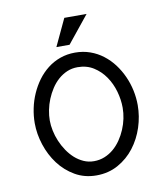

<svg xmlns="http://www.w3.org/2000/svg" viewBox="-76 -708 674 779"><g transform="rotate(-10 261.0 -318.0)"><path d="M241.2 -644H333L243.2 -532.7H189ZM473.1 -243.7Q473.1 -197.8 458.5 -152.8Q443.8 -107.9 416.3 -72Q388.7 -36.1 348.9 -13.9Q309.1 8.3 259.3 8.3Q210.4 8.3 171.4 -14.4Q132.3 -37.1 105.2 -73.2Q78.1 -109.4 63.5 -154.3Q48.8 -199.2 48.8 -243.7Q48.8 -273.9 55.2 -304.7Q61.5 -335.4 74 -363.5Q86.4 -391.6 104.2 -416Q122.1 -440.4 145.5 -458.7Q168.9 -477.1 197.5 -487.3Q226.1 -497.6 259.3 -497.6Q292.5 -497.6 321.3 -487.3Q350.1 -477.1 374 -458.7Q397.9 -440.4 416.3 -416Q434.6 -391.6 447.3 -363.5Q460 -335.4 466.6 -304.7Q473.1 -273.9 473.1 -243.7ZM411.1 -243.7Q411.1 -276.9 401.4 -311.3Q391.6 -345.7 372.3 -373.8Q353 -401.9 324.7 -419.7Q296.4 -437.5 259.3 -437.5Q235.8 -437.5 215.8 -429Q195.8 -420.4 179.2 -405.8Q162.6 -391.1 149.9 -371.6Q137.2 -352.1 128.4 -330.6Q119.6 -309.1 115.2 -286.6Q110.8 -264.2 110.8 -243.7Q110.8 -223.6 115.5 -201.4Q120.1 -179.2 129.2 -157.7Q138.2 -136.2 151.4 -116.7Q164.6 -97.2 180.9 -82.5Q197.3 -67.9 217 -59.1Q236.8 -50.3 259.3 -50.3Q282.7 -50.3 303.2 -58.6Q323.7 -66.9 340.6 -81.3Q357.4 -95.7 370.6 -115Q383.8 -134.3 392.8 -155.8Q401.9 -177.2 406.5 -199.7Q411.1 -222.2 411.1 -243.7Z"/></g></svg>

Font: SengBuhan
Style: Regular
Weight: 400
Designer: John M. Durdin
Foundry: Lao Script for Windows
Version: Version 1.400